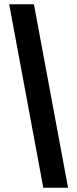

<svg xmlns="http://www.w3.org/2000/svg" viewBox="-20 -760 363 900"><path d="M23 -740H139L299 120H183Z"/></svg>

Font: Encode Sans Compressed
Style: Bold
Weight: 700
Designer: Pablo Impallari, Andres Torresi
Foundry: Pablo Impallari, Andres Torresi
Version: Version 1.000; ttfautohint (v1.00) -l 8 -r 50 -G 200 -x 14 -